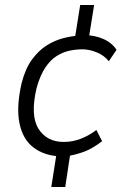

<svg xmlns="http://www.w3.org/2000/svg" viewBox="-20 -636 538 771"><path d="M186 115 208 -25 222 -8Q157 -11 114 -44Q71 -77 58 -142Q45 -207 67 -303Q82 -361 108.5 -397Q135 -433 166.5 -453Q198 -473 231.5 -482Q265 -491 296 -493L280 -478L302 -616H358L336 -479L318 -495Q359 -495 394 -480Q429 -465 448 -436L417 -390Q399 -413 369 -425.5Q339 -438 311 -438Q286 -438 259.5 -432.5Q233 -427 207.5 -411Q182 -395 161.5 -364Q141 -333 127 -283Q101 -172 134.5 -119Q168 -66 236 -66Q272 -66 305 -79Q338 -92 367 -114L390 -69Q372 -55 351.5 -43Q331 -31 307 -23Q283 -15 253 -9L263 -24L242 115Z"/></svg>

Font: Nunito Sans 7pt Condensed Light
Style: Italic
Weight: 300
Width: 3
Italic angle: -9°
Designer: Vernon Adams
Foundry: Vernon Adams
Version: Version 3.101;gftools[0.9.27]